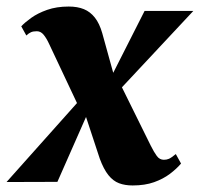

<svg xmlns="http://www.w3.org/2000/svg" viewBox="-59 -556 611 587"><path d="M346.5 11Q323 11 305 4.2Q287 -2.5 272.5 -20.5Q258 -38.5 246 -71L185.5 -254.5L221 -237L116.5 0L-39 0.5L205 -273L190.5 -211L91.5 -421Q83 -439.5 74.2 -450Q65.5 -460.5 53.5 -460.5Q42.5 -460.5 35.8 -457.5Q29 -454.5 21.5 -447.5L6 -475.5Q16.5 -487 36.2 -501.2Q56 -515.5 85 -525.8Q114 -536 151 -536Q178 -536 197.5 -528Q217 -520 231 -502.2Q245 -484.5 253.5 -455L298.5 -292.5L269 -297.5L383 -522.5H532L281.5 -254.5L298.5 -320L402 -110.5Q412 -90.5 420.5 -79Q429 -67.5 442 -67.5Q450.5 -67.5 457.5 -70.5Q464.5 -73.5 478.5 -85L494.5 -56Q481 -40 460.5 -24.5Q440 -9 412 1Q384 11 346.5 11Z"/></svg>

Font: Merriweather 96pt Black
Style: Italic
Weight: 900
Italic angle: -7.8°
Version: Version 2.101